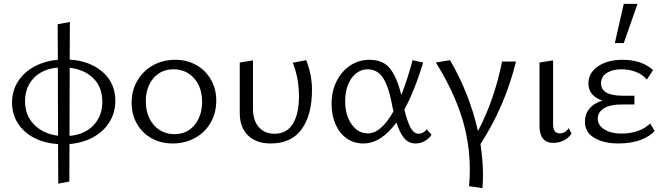

<svg xmlns="http://www.w3.org/2000/svg" viewBox="-20 -731 3410 989"><path d="M279 11Q210 7 156 -21Q102 -49 72 -96Q42 -143 42 -203Q42 -263 72.5 -311Q103 -359 156.5 -388Q210 -417 278 -423L277 -606L340 -618L339 -424Q444 -417 509 -360Q574 -303 574 -212Q574 -151 544 -102.5Q514 -54 460.5 -24.5Q407 5 338 11L337 204L280 215ZM279 -32 278 -383Q199 -376 154 -329Q109 -282 109 -210Q109 -136 156.5 -88.5Q204 -41 279 -32ZM507 -206Q507 -282 461 -327.5Q415 -373 339 -382L338 -31Q417 -38 462 -86Q507 -134 507 -206Z M658 -202Q658 -265 687.5 -315.5Q717 -366 768 -394.5Q819 -423 883 -423Q943 -423 991 -396Q1039 -369 1066.5 -321Q1094 -273 1094 -213Q1094 -149 1065 -99Q1036 -49 984.5 -20.5Q933 8 869 8Q809 8 760.5 -19Q712 -46 685 -94Q658 -142 658 -202ZM1021 -206Q1021 -282 979.5 -328Q938 -374 874 -374Q809 -374 770 -327.5Q731 -281 731 -210Q731 -159 750 -120.5Q769 -82 802.5 -61Q836 -40 878 -40Q944 -40 982.5 -87.5Q1021 -135 1021 -206Z M1215 -148V-409L1283 -420V-171Q1283 -111 1313 -76.5Q1343 -42 1394 -42Q1457 -42 1488.5 -93Q1520 -144 1520 -234Q1520 -329 1488 -408L1557 -421Q1587 -348 1587 -268Q1587 -139 1534 -65.5Q1481 8 1374 8Q1300 8 1257.5 -33.5Q1215 -75 1215 -148Z M1688 -195Q1688 -262 1714.5 -314Q1741 -366 1785.5 -394.5Q1830 -423 1883 -423Q1955 -423 1991 -375.5Q2027 -328 2047 -241Q2080 -325 2105 -421L2160 -409Q2115 -262 2063 -167Q2078 -104 2095 -73Q2112 -42 2137 -42Q2148 -42 2159 -48Q2170 -54 2178 -65L2203 -37Q2190 -17 2168 -4.5Q2146 8 2121 8Q2084 8 2061 -20.5Q2038 -49 2022 -100Q1943 8 1851 8Q1802 8 1765 -18.5Q1728 -45 1708 -91.5Q1688 -138 1688 -195ZM1875 -44Q1943 -44 2007 -158Q2002 -175 1997 -204Q1981 -287 1952.5 -330.5Q1924 -374 1873 -374Q1842 -374 1815.5 -354Q1789 -334 1773.5 -296.5Q1758 -259 1758 -209Q1758 -138 1791 -91Q1824 -44 1875 -44Z M2400 144Q2400 -2 2355.5 -137Q2311 -272 2225 -409L2298 -421Q2345 -342 2382.5 -248Q2420 -154 2442 -56Q2527 -217 2566 -414H2638Q2581 -183 2455 11Q2468 99 2468 170Q2468 205 2465 238L2396 228Q2400 189 2400 144Z M2759 -80V-409L2829 -420V-91Q2829 -44 2863 -44Q2891 -44 2910 -71L2924 -43Q2910 -21 2885 -8Q2860 5 2830 5Q2795 5 2777 -17Q2759 -39 2759 -80Z M2993 -105Q2993 -143 3016 -171Q3039 -199 3083 -213Q3049 -224 3030 -246Q3011 -268 3011 -301Q3011 -356 3060.5 -389.5Q3110 -423 3187 -423Q3286 -423 3344 -370L3312 -321Q3291 -346 3257.5 -360Q3224 -374 3181 -374Q3136 -374 3106 -355.5Q3076 -337 3076 -302Q3076 -270 3104 -254Q3132 -238 3187 -238H3248V-193H3187Q3122 -193 3090.5 -173Q3059 -153 3059 -119Q3059 -86 3093 -64.5Q3127 -43 3181 -43Q3227 -43 3265.5 -56.5Q3304 -70 3329 -95L3352 -57Q3329 -29 3280.5 -10.5Q3232 8 3165 8Q3091 8 3042 -20.5Q2993 -49 2993 -105ZM3193 -711H3264L3193 -509H3147Z"/></svg>

Font: LXGW Bright GB
Style: Regular
Weight: 400
Designer: Christian Thalmann (Catharsis Fonts)
Foundry: LXGW / Christian Thalmann (Catharsis Fonts) / Fontworks Inc.
Version: Version 5.510